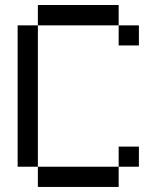

<svg xmlns="http://www.w3.org/2000/svg" viewBox="-20 -740 620 760"><path d="M449.7 0H129.9V-80.1H449.7ZM529.8 -80.1H449.7V-159.7H529.8ZM529.8 -560.1H449.7V-639.6H529.8ZM449.7 -639.6H129.9V-720.2H449.7ZM129.9 -80.1H49.8V-639.6H129.9Z"/></svg>

Font: W95FA
Style: Regular
Weight: 400
Designer: FontsArena.com
Foundry: Alina Sava
Version: Version 1.002;Fontself Maker 3.4.0